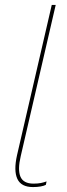

<svg xmlns="http://www.w3.org/2000/svg" viewBox="-20 -750 272 779"><path d="M114 9Q66 9 50.5 -24Q35 -57 49 -120L190 -730H206L64 -116Q51 -61 63 -33Q75 -5 116 -5Q134 -5 146 -7.5Q158 -10 169 -14L166 0Q159 4 145 6.5Q131 9 114 9Z"/></svg>

Font: Work Sans Thin
Style: Italic
Weight: 250
Italic angle: -13°
Designer: Wei Huang
Foundry: Wei Huang
Version: Version 2.012